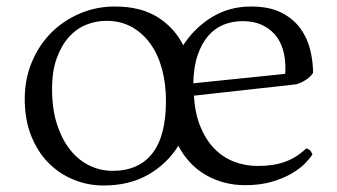

<svg xmlns="http://www.w3.org/2000/svg" viewBox="-20 -552 1036 590"><path d="M56 -248Q56 -309 78 -361.5Q100 -414 137.5 -451.5Q175 -489 225.5 -510.5Q276 -532 333 -532Q412 -532 464 -499.5Q516 -467 543 -413Q578 -467 631.5 -499.5Q685 -532 751 -532Q808 -532 845 -513Q882 -494 903.5 -464Q925 -434 933.5 -398Q942 -362 942 -328Q934 -316 920.5 -307Q907 -298 891 -293L576 -258Q579 -204 595.5 -163.5Q612 -123 638 -96Q664 -69 698.5 -55.5Q733 -42 772 -42Q821 -42 856.5 -55Q892 -68 921 -96Q935 -93 940 -77Q933 -66 917.5 -50Q902 -34 876.5 -19Q851 -4 815.5 6.5Q780 17 733 17Q667 17 613 -14Q559 -45 528 -104Q493 -48 435 -15Q377 18 298 18Q250 18 206 0Q162 -18 128.5 -52Q95 -86 75.5 -135.5Q56 -185 56 -248ZM140 -279Q140 -216 155.5 -169Q171 -122 196.5 -90.5Q222 -59 255.5 -43Q289 -27 326 -27Q406 -27 448 -80.5Q490 -134 490 -242Q490 -294 478 -339Q466 -384 442.5 -417Q419 -450 385 -469Q351 -488 307 -488Q275 -488 245 -476Q215 -464 192 -438.5Q169 -413 154.5 -373.5Q140 -334 140 -279ZM725 -487Q694 -487 667 -476Q640 -465 620 -442Q600 -419 587.5 -383Q575 -347 574 -296L856 -325Q857 -330 857 -335Q857 -340 857 -344Q857 -375 849 -401Q841 -427 824.5 -446Q808 -465 783.5 -476Q759 -487 725 -487Z"/></svg>

Font: Gotu
Style: Regular
Weight: 400
Designer: Sarang Kulkarni & Kailash Malviya
Foundry: Ek Type
Version: Version 2.320;hotconv 1.0.109;makeotfexe 2.5.65596; ttfautoh